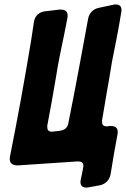

<svg xmlns="http://www.w3.org/2000/svg" viewBox="-20 -758 568 866"><path d="M429 78C456 73 474 54 479 27C488 -33 499 -92 510 -152C511 -156 511 -160 511 -163C511 -186 495 -190 475 -190L464 -188C444 -188 440 -195 440 -214C447 -251 452 -287 459 -326C468 -374 476 -424 485 -479C500 -554 515 -627 527 -703C528 -707 528 -710 528 -713C528 -729 519 -738 503 -738C500 -738 497 -738 493 -737L427 -723C400 -718 381 -698 377 -671C361 -585 325 -384 288 -201C285 -182 271 -172 254 -169C243 -166 232 -167 217 -164C197 -164 193 -171 193 -190C208 -266 221 -343 234 -419C241 -466 257 -545 270 -605C270 -607 271 -609 271 -610L273 -621C273 -623 274 -624 274 -626L277 -640C277 -642 278 -644 278 -645L280 -656C280 -658 281 -659 281 -661C282 -668 283 -672 284 -677C285 -681 285 -685 285 -688C285 -711 269 -715 250 -715L183 -707C156 -704 137 -686 133 -659C129 -630 124 -601 120 -573C91 -398 60 -227 25 -52C24 -48 24 -44 24 -41C24 -18 41 -12 61 -12L331 -30C346 -30 356 -26 356 -9C356 -7 356 -5 355 -3C354 6 352 16 350 25L344 53C343 57 343 60 343 63C343 79 352 88 368 88C371 88 375 88 379 87Z"/></svg>

Font: Bangerz
Style: Bold
Weight: 700
Designer: vernon adams
Foundry: Vernon Adams
Version: Version 2.10;December 28, 2023;FontCreator 13.0.0.2683 64-bi